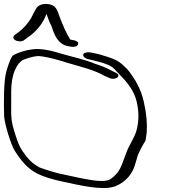

<svg xmlns="http://www.w3.org/2000/svg" viewBox="-40 -908 870 975"><path d="M-19 -317C-16 -276 16 -172 34 -144C67 -92 97 -54 148 -27C182 -10 228 4 282 15L352 30C392 38 442 47 486 47C508 47 528 44 545 38C602 16 635 -30 647 -76L660 -120C671 -146 684 -170 699 -194C701 -207 703 -220 705 -234C708 -282 704 -332 690 -392C675 -459 645 -508 608 -555C574 -587 566 -600 507 -619C479 -628 459 -634 442 -637L419 -642C411 -643 404 -643 396 -641C371 -635 384 -613 406 -608L428 -603C442 -600 460 -595 484 -588C526 -574 534 -566 557 -540C599 -498 640 -453 654 -392C667 -337 665 -288 653 -245C641 -203 615 -172 601 -131C584 -90 575 -42 538 -12C524 1 512 11 478 11C462 11 447 10 428 7C382 0 339 -10 297 -19C248 -28 205 -42 162 -57C133 -73 114 -88 94 -114C65 -151 55 -169 36 -230C25 -265 19 -292 18 -311C16 -331 17 -361 17 -400C16 -463 17 -490 28 -531C35 -552 48 -584 71 -600C81 -608 138 -626 162 -623C214 -617 264 -601 309 -587C374 -568 441 -552 490 -523L513 -513C519 -510 525 -508 533 -508C550 -508 563 -516 561 -526C560 -531 554 -536 548 -539L527 -549C496 -565 481 -572 443 -584C391 -606 328 -619 269 -636C237 -646 197 -657 159 -659C111 -662 41 -639 23 -624C11 -606 0 -572 -7 -548C-22 -499 -21 -384 -19 -317ZM28 -716C31 -705 44 -698 62 -698C70 -698 78 -701 82 -704L98 -716C146 -748 180 -791 196 -838L203 -818C207 -805 214 -791 222 -774C235 -733 253 -683 307 -673C330 -668 351 -669 356 -682C364 -699 336 -704 317 -707L316 -708C297 -738 276 -787 263 -822C253 -848 248 -877 216 -885C179 -894 154 -881 145 -867C136 -853 127 -833 118 -816C101 -788 79 -762 49 -741L33 -729C29 -725 27 -721 28 -716Z"/></svg>

Font: Stray Cat
Style: SuExtOpObl
Weight: 400
Version: Version 1.0